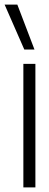

<svg xmlns="http://www.w3.org/2000/svg" viewBox="-62 -810 212 830"><path d="M39 0V-534H91V0ZM43 -596 -42 -790H13L87 -596Z"/></svg>

Font: Georama ExtraCondensed Light
Style: Regular
Weight: 300
Width: 2
Designer: Jean-Baptiste Levee
Foundry: Production Type
Version: Version 1.000